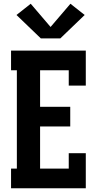

<svg xmlns="http://www.w3.org/2000/svg" viewBox="-20 -1005 540 1025"><path d="M39 0V-105H70V-630H39V-735H438V-548H347V-630H194V-435H355V-330H194V-105H347V-187H438V0ZM198 -800 68 -925 144 -985 250 -861 356 -985 432 -925 302 -800Z"/></svg>

Font: Iosevka Slab Extrabold
Style: Regular
Weight: 800
Monospace: yes
Designer: Belleve Invis
Foundry: Belleve Invis
Version: Version 11.1.1; ttfautohint (v1.8.3)